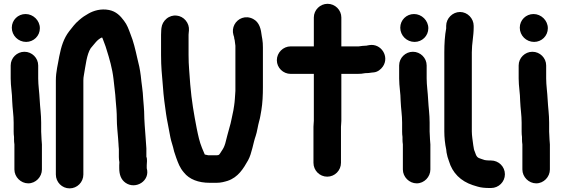

<svg xmlns="http://www.w3.org/2000/svg" viewBox="-20 -792 3016 1033"><path d="M37.5 -440V-370C37.5 -326.8 45.5 -289.2 45.5 -249.7C47.3 -205.8 53.5 -173.6 53.5 -132V-84C53.5 -73.8 54.1 -64.2 55.5 -55.1V-42C55.5 -33 56.1 -24.2 57.5 -15.1V120C57.5 160.1 91.9 194.5 132 194.5C172.3 194.5 205.5 159.8 205.5 120V-3.5C206.4 -17.9 203.5 -31.7 203.5 -42C203.5 -56 201.5 -72 201.5 -84V-132C201.5 -177.9 195.6 -212.1 193.5 -255.5C191.9 -294.2 185.5 -333.1 185.5 -370V-440C185.5 -480.4 151.8 -513.5 111.5 -513.5C71.2 -513.5 37.5 -480.4 37.5 -440ZM43.5 -643C43.5 -600.8 78.2 -566.5 120.5 -566.5C161.2 -566.5 194.5 -598.8 194.5 -640C194.5 -682 158.7 -716.5 117.5 -716.5C76.8 -716.5 43.5 -684.2 43.5 -643Z M619.5 10.4V53C619.5 62 620.4 70.8 622.3 80.5C621.8 85.8 621.5 91.3 621.5 97V112C621.5 146.8 630.5 174.2 655.9 191.8C710.3 229.3 789.2 180.9 769.5 113.1V97C769.5 85 773.6 65.6 767.5 51.1V7C767.5 6.8 767.5 6.6 767.5 6.3C765.1 -39.6 761.1 -74.6 758.5 -118.7L756.5 -154.3C756.5 -167.8 756.2 -181 755.5 -191.8L753.5 -221.8C752.8 -231.8 751.2 -243.7 750.5 -258.5C748.7 -305.1 741.4 -341.1 737.4 -384.3C732.9 -420.5 727 -446.9 718.2 -480.9C708.3 -525.1 697.9 -570.1 681.6 -609.6C672 -635.2 664.3 -658.3 647 -680.5C628.1 -706.3 604.7 -730.8 566.4 -738.3C522.4 -746.8 483.4 -734.6 455.8 -718.8C435.1 -706.8 426.4 -701.5 406.4 -684.5C381 -663 370.9 -646.6 352.2 -623.8C322.5 -584.9 309.5 -542.4 298.7 -488.2C292.3 -447.6 280.5 -408.3 280.5 -359V147C280.5 187.9 313.5 221.5 354.5 221.5C395.5 221.5 428.5 187.9 428.5 147V-359C428.5 -369 429.4 -378.2 431.3 -387.7C440.9 -440.6 446.3 -498.7 467.9 -532.3C488.2 -555.1 502.9 -580.1 529 -590.7C530.1 -589.2 531.6 -586.7 532.1 -585C538.9 -564.9 546.7 -549.1 553 -526.4C568.7 -477.1 584.5 -422.3 590.6 -367.7C594.3 -326.8 600.5 -292 602.5 -251.2C605.8 -212.4 608.5 -189.7 608.5 -152C608.5 -116.3 613 -79.3 615.5 -46.5C615.6 -36 617.5 -26 617.5 -18C617.5 -9.3 618.7 -1.9 619.5 10.4Z M875.4 -691C860.2 -678.1 851 -661.3 848.6 -641.3L847.5 -630C846.8 -620.2 846.5 -612.2 846.5 -605V-496C846.5 -429 851 -394.4 856.5 -327.1C859.7 -274.6 867.6 -220.3 873.6 -178.3C877.8 -147.3 887.9 -104 892.7 -73.9C898.4 -41.7 903 -26.4 911 -0.6L916.9 23.3C920.5 35.5 924.1 46.3 928.3 57.4C939.2 86.5 946.9 109.9 969.4 136C998.6 173.1 1047.9 191.5 1108 191.5H1146C1169 191.5 1188.2 185.9 1204.8 180.9C1261.2 162.1 1289.8 114.8 1314.9 70.1C1335.3 33 1342.3 -23.8 1355.7 -60.7C1362.6 -79.5 1368.5 -120.7 1373.9 -138.3C1380.4 -159.3 1382 -178.1 1386.3 -199.7C1392.7 -238.2 1394.5 -281.3 1394.5 -323V-536C1394.5 -552.7 1393.7 -567.6 1391.3 -581.2L1388.4 -597.8C1384.2 -634.5 1376.5 -672 1341.8 -690.1C1300.6 -711.5 1258.4 -692.6 1241.2 -659.2C1232.8 -643 1230.2 -623.3 1236 -603.5C1237.4 -598.6 1239.5 -594 1239.5 -592C1239.5 -586.3 1241 -582.5 1242.7 -575.7L1244.6 -560.5C1245.2 -555.4 1245.8 -550.8 1246.5 -546.1V-302.5C1244.4 -276.5 1243.6 -247.5 1239.7 -224L1235.7 -198.5C1229.6 -173.5 1223.1 -131.7 1215.1 -107.8C1207.8 -84.5 1198.9 -45.9 1192 -20.5C1185.4 0.6 1181.7 6.4 1170.6 23.1C1161.4 36.9 1160.5 43.5 1146 43.5H1100.9C1097.6 42.9 1088.9 41 1081.7 39.3C1076.9 29.2 1071.7 16.6 1066.6 3.4C1052.7 -31.4 1047 -59.4 1038.3 -101.5C1023.2 -180 1011 -248.9 1003.5 -337.9C999.5 -404 994.5 -435.5 994.5 -496V-605C994.5 -607.6 994.7 -611.2 995.4 -616.7L996.5 -627.9C998.1 -647.9 992 -666.4 979.1 -682C954.1 -712.3 908 -718.6 875.4 -691Z M1668.5 -698V-542.5H1544C1503.1 -542.5 1469.5 -508.5 1469.5 -468C1469.5 -427.3 1503.4 -394.5 1544 -394.5H1668.5V-142C1668.5 -133.8 1666.5 -121.1 1666.5 -110V84C1666.5 124.9 1699.5 158.5 1740.5 158.5C1781.5 158.5 1814.5 124.9 1814.5 84V-110C1814.5 -117.7 1816.5 -130.2 1816.5 -142V-394.5H1902C1918.2 -394.5 1930.1 -395.3 1945.4 -398.5H1947C1958.4 -398.5 1968.6 -399.4 1980.7 -401.6L1991.1 -402.6C2011.2 -404.4 2028.9 -418.2 2039.8 -433.9C2076.7 -487.3 2030.6 -559.9 1966.9 -549.3L1955.8 -547.3C1954.9 -547.1 1953.7 -546.7 1952.8 -546.5C1937.1 -546.4 1922.3 -544 1910.2 -542.5H1816.5V-698C1816.5 -738.4 1782.8 -771.5 1742.5 -771.5C1702.2 -771.5 1668.5 -738.4 1668.5 -698Z M2127.5 -440V-370C2127.5 -326.8 2135.5 -289.2 2135.5 -249.7C2137.3 -205.8 2143.5 -173.6 2143.5 -132V-84C2143.5 -73.8 2144.1 -64.2 2145.5 -55.1V-42C2145.5 -33 2146.1 -24.2 2147.5 -15.1V120C2147.5 160.1 2181.9 194.5 2222 194.5C2262.3 194.5 2295.5 159.8 2295.5 120V-3.5C2296.4 -17.9 2293.5 -31.7 2293.5 -42C2293.5 -56 2291.5 -72 2291.5 -84V-132C2291.5 -177.9 2285.6 -212.1 2283.5 -255.5C2281.9 -294.2 2275.5 -333.1 2275.5 -370V-440C2275.5 -480.4 2241.8 -513.5 2201.5 -513.5C2161.2 -513.5 2127.5 -480.4 2127.5 -440ZM2133.5 -643C2133.5 -600.8 2168.2 -566.5 2210.5 -566.5C2251.2 -566.5 2284.5 -598.8 2284.5 -640C2284.5 -682 2248.7 -716.5 2207.5 -716.5C2166.8 -716.5 2133.5 -684.2 2133.5 -643Z M2598 70.5C2594.5 70.5 2592.1 70.2 2587.7 69.1L2569.7 63.1C2547.4 56.7 2543.5 51 2534.9 25C2532.7 18.5 2529.5 13.1 2529.5 9C2529.5 8.5 2529.4 7.5 2529.3 6.8L2526.4 -9.9C2523.4 -33.6 2518.5 -62.5 2518.5 -85V-511C2518.5 -558.4 2528.5 -597.6 2528.5 -644V-653C2528.5 -692.8 2495.3 -727.5 2455 -727.5C2414.9 -727.5 2380.5 -693.1 2380.5 -653V-639.2C2373.2 -601.5 2370.5 -555.2 2370.5 -511V-85C2370.5 -52.8 2374.3 -16.8 2380.7 12.1L2382.6 28.7C2385.2 45.3 2389.9 59.9 2395.1 73.9C2414.1 139.3 2459.4 182.6 2523.2 203.9L2549.3 211.9C2568 217.7 2590.5 219.5 2613 219.5H2622C2662.9 219.5 2696.5 186.5 2696.5 145.5C2696.5 104.5 2662.9 71.5 2622 71.5H2613C2609.6 71.5 2603.7 70.5 2598 70.5Z M2770.5 -440V-370C2770.5 -326.8 2778.5 -289.2 2778.5 -249.7C2780.3 -205.8 2786.5 -173.6 2786.5 -132V-84C2786.5 -73.8 2787.1 -64.2 2788.5 -55.1V-42C2788.5 -33 2789.1 -24.2 2790.5 -15.1V120C2790.5 160.1 2824.9 194.5 2865 194.5C2905.3 194.5 2938.5 159.8 2938.5 120V-3.5C2939.4 -17.9 2936.5 -31.7 2936.5 -42C2936.5 -56 2934.5 -72 2934.5 -84V-132C2934.5 -177.9 2928.6 -212.1 2926.5 -255.5C2924.9 -294.2 2918.5 -333.1 2918.5 -370V-440C2918.5 -480.4 2884.8 -513.5 2844.5 -513.5C2804.2 -513.5 2770.5 -480.4 2770.5 -440ZM2776.5 -643C2776.5 -600.8 2811.2 -566.5 2853.5 -566.5C2894.2 -566.5 2927.5 -598.8 2927.5 -640C2927.5 -682 2891.7 -716.5 2850.5 -716.5C2809.8 -716.5 2776.5 -684.2 2776.5 -643Z"/></svg>

Font: Smoothie
Style: SeBd
Weight: 600
Foundry: Cannot Into Space Fonts
Version: Version 0.8